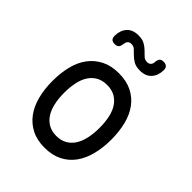

<svg xmlns="http://www.w3.org/2000/svg" viewBox="-220 -905 1039 1039"><g transform="rotate(45 300.0 -385.0)"><path d="M300 10Q242 10 200 -11.5Q158 -33 130 -71Q102 -109 88.5 -161.5Q75 -214 75 -276Q75 -338 88 -390Q101 -442 129 -479.5Q157 -517 199.5 -538.5Q242 -560 300 -560Q359 -560 401.5 -538.5Q444 -517 471.5 -479.5Q499 -442 512 -390Q525 -338 525 -276Q525 -214 511.5 -161.5Q498 -109 470.5 -71Q443 -33 400.5 -11.5Q358 10 300 10ZM300 -80Q335 -80 360.5 -94.5Q386 -109 402.5 -134.5Q419 -160 427 -196.5Q435 -233 435 -276Q435 -319 427.5 -354.5Q420 -390 403.5 -415.5Q387 -441 361.5 -455.5Q336 -470 300 -470Q264 -470 238.5 -455.5Q213 -441 196.5 -415.5Q180 -390 172.5 -354Q165 -318 165 -275Q165 -232 173 -196Q181 -160 197.5 -134.5Q214 -109 239.5 -94.5Q265 -80 300 -80ZM205 -687Q203 -670 195.5 -662.5Q188 -655 172 -655Q155 -655 147.5 -663Q140 -671 140 -688Q141 -730 164 -755Q187 -780 230 -780Q261 -780 279.5 -769Q298 -758 311 -745Q324 -732 335.5 -721Q347 -710 365 -710Q374 -710 379.5 -713Q385 -716 388.5 -720.5Q392 -725 393.5 -731Q395 -737 395 -743Q397 -760 404 -767.5Q411 -775 427 -775Q444 -775 452 -767Q460 -759 460 -742Q459 -701 436 -675.5Q413 -650 370 -650Q339 -650 320.5 -661Q302 -672 289 -685Q276 -698 264.5 -709Q253 -720 235 -720Q227 -720 221.5 -717Q216 -714 212.5 -709.5Q209 -705 207.5 -699Q206 -693 205 -687Z"/></g></svg>

Font: Maple Mono NF
Style: Regular
Weight: 400
Monospace: yes
Designer: subframe7536
Version: Version 7.000